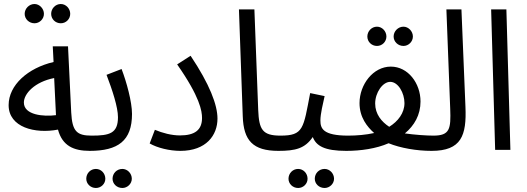

<svg xmlns="http://www.w3.org/2000/svg" viewBox="-20 -747 2629 957"><path d="M283 -631C309 -631 330 -652 330 -678C330 -704 309 -727 283 -727C256 -727 235 -704 235 -678C235 -652 256 -631 283 -631ZM152 -631C177 -631 199 -652 199 -678C199 -704 177 -727 152 -727C125 -727 103 -704 103 -678C103 -652 125 -631 152 -631ZM428 5C463 5 477 -13 477 -35C477 -57 465 -71 437 -71C363 -71 340 -92 335 -186L319 -516H243L247 -438C119 -408 23 -323 23 -223C23 -112 155 -79 269 -101C291 -20 347 5 428 5ZM99 -236C99 -280 153 -339 250 -358L259 -173C198 -165 99 -173 99 -236Z M427 5C568 5 638 -45 638 -179C638 -239 611 -338 586 -403L511 -374C540 -298 568 -213 568 -163C568 -82 526 -71 437 -71ZM590 190C615 190 637 169 637 144C637 117 615 95 590 95C562 95 541 117 541 144C541 169 562 190 590 190ZM458 190C484 190 505 169 505 144C505 117 484 95 458 95C431 95 410 117 410 144C410 169 431 190 458 190Z M726 -32C764 -10 825 5 879 5C1008 5 1064 -73 1064 -156C1064 -224 1025 -327 930 -469L863 -426C977 -263 987 -193 987 -159C987 -99 951 -72 877 -72C835 -72 790 -84 752 -100Z M1368 5C1404 5 1418 -13 1418 -35C1418 -57 1406 -71 1378 -71C1288 -71 1271 -101 1267 -199L1248 -700H1171L1190 -167C1194 -47 1240 5 1368 5Z M1368 5C1453 5 1500 -7 1539 -64C1556 -20 1597 5 1706 5C1742 5 1756 -13 1756 -35C1756 -57 1744 -71 1716 -71C1589 -71 1577 -107 1577 -147C1577 -179 1590 -232 1598 -268L1526 -283C1492 -106 1493 -71 1378 -71ZM1598 190C1623 190 1645 169 1645 144C1645 117 1623 95 1598 95C1570 95 1549 117 1549 144C1549 169 1570 190 1598 190ZM1466 190C1492 190 1513 169 1513 144C1513 117 1492 95 1466 95C1439 95 1418 117 1418 144C1418 169 1439 190 1466 190Z M1991 -518C2016 -518 2038 -539 2038 -565C2038 -591 2016 -614 1991 -614C1964 -614 1942 -591 1942 -565C1942 -539 1964 -518 1991 -518ZM1859 -518C1885 -518 1906 -539 1906 -565C1906 -591 1885 -614 1859 -614C1832 -614 1811 -591 1811 -565C1811 -539 1832 -518 1859 -518ZM1706 5C1778 5 1855 -6 1917 -33C1976 -9 2057 5 2131 5C2167 5 2181 -13 2181 -35C2181 -57 2169 -71 2141 -71C2105 -71 2048 -75 1998 -82C2045 -121 2076 -174 2076 -241C2076 -332 2014 -415 1928 -415C1840 -415 1772 -326 1772 -233C1772 -162 1810 -115 1845 -84C1805 -75 1758 -71 1715 -71ZM1850 -231C1850 -285 1887 -339 1925 -339C1965 -339 1996 -283 1996 -233C1996 -184 1964 -142 1920 -115C1882 -140 1850 -178 1850 -231Z M2131 5C2280 5 2306 -72 2300 -214L2280 -700H2205L2224 -205C2228 -104 2222 -71 2140 -71Z M2448 0H2524L2504 -700H2428Z"/></svg>

Font: Noto Sans Arabic UI Cn
Style: Regular
Weight: 400
Width: 3
Designer: Monotype Design Team, Nadine Chahine and Nizar Qandah
Foundry: Monotype Imaging Inc.
Version: Version 2.010